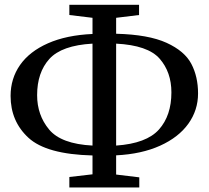

<svg xmlns="http://www.w3.org/2000/svg" viewBox="-20 -784 896 825"><path d="M278 21.5V-23.5L377.5 -35V-116Q179.5 -121 102.5 -191.8Q25.5 -262.5 25.5 -372Q25.5 -446.5 66.2 -504.8Q107 -563 186.2 -598Q265.5 -633 377.5 -638V-707.5L278 -719.5V-763.5H577.5V-719.5L479 -707.5V-639Q618 -635.5 695.8 -600Q773.5 -564.5 802.2 -509.5Q831 -454.5 831 -382.5Q831 -310.5 789.2 -252.2Q747.5 -194 668 -158Q588.5 -122 479 -116.5V-34L578.5 -22V21.5ZM377.5 -596.5Q245 -589 192.2 -530.8Q139.5 -472.5 139.5 -375Q139.5 -289.5 191 -227.5Q242.5 -165.5 377.5 -158.5ZM479 -158.5Q609.5 -167.5 663 -227.5Q716.5 -287.5 716.5 -387Q716.5 -474 666 -531.8Q615.5 -589.5 479 -596.5Z"/></svg>

Font: Merriweather 12pt
Style: Regular
Weight: 400
Designer: Eben Sorkin
Foundry: Eben Sorkin
Version: Version 2.100